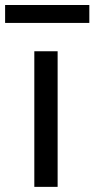

<svg xmlns="http://www.w3.org/2000/svg" viewBox="-58 -728 368 748"><path d="M166.5 0V-528.3H75.7V0ZM290 -638.7V-708.5H-38.1V-638.7Z"/></svg>

Font: Roboto1
Style: rg
Weight: 400
Designer: Google
Version: Version 2.137; 2017